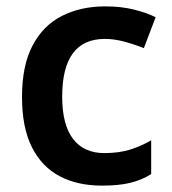

<svg xmlns="http://www.w3.org/2000/svg" viewBox="-20 -572 540 602"><path d="M300 10Q223 10 167 -19.5Q111 -49 80 -110.5Q49 -172 49 -268Q49 -367 82.5 -430Q116 -493 175 -522.5Q234 -552 310 -552Q360 -552 400 -542Q440 -532 468 -518L431 -421Q401 -433 369.5 -441.5Q338 -450 309 -450Q175 -450 175 -269Q175 -181 209 -136.5Q243 -92 307 -92Q353 -92 388 -103Q423 -114 454 -132V-26Q423 -7 387.5 1.5Q352 10 300 10Z"/></svg>

Font: Noto Sans New Tai Lue SemiBold
Style: Regular
Weight: 600
Version: Version 2.003